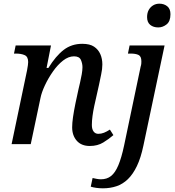

<svg xmlns="http://www.w3.org/2000/svg" viewBox="-20 -783 953 1043"><path d="M468 10Q422 10 397 -18.5Q372 -47 372 -91Q372 -114 376.5 -146Q381 -178 390 -222L407 -301Q410 -314 415 -335Q420 -356 424 -379Q428 -402 428 -418Q428 -438 419.5 -457.5Q411 -477 382 -477Q352 -477 322.5 -454Q293 -431 267.5 -394.5Q242 -358 224 -319.5Q206 -281 200 -251L147 0H43L127 -401Q130 -415 131.5 -428.5Q133 -442 133 -446Q133 -475 114 -483.5Q95 -492 66 -492H56L65 -536H257L233 -414H243Q283 -479 326 -512Q369 -545 427 -545Q468 -545 491 -529.5Q514 -514 525 -489Q536 -464 536 -433Q536 -408 529.5 -378.5Q523 -349 518 -323L492 -207Q486 -179 482.5 -152.5Q479 -126 479 -104Q479 -81 488.5 -68.5Q498 -56 514 -56Q530 -56 545 -62Q560 -68 577 -79L596 -49Q572 -28 541 -9Q510 10 468 10ZM539 240Q521 240 503 237.5Q485 235 473 231L483 184Q491 186 504.5 188.5Q518 191 528 191Q561 191 583.5 173Q606 155 623 114.5Q640 74 654 8L744 -421Q747 -430 747.5 -437.5Q748 -445 748 -450Q748 -477 732.5 -484.5Q717 -492 689 -492H675L684 -536H874L759 8Q745 75 723.5 119.5Q702 164 674.5 190.5Q647 217 613 228.5Q579 240 539 240ZM840 -634Q813 -634 796 -648Q779 -662 779 -690Q779 -713 788 -729Q797 -745 812 -754Q827 -763 846 -763Q871 -763 888.5 -749Q906 -735 906 -706Q906 -667 885 -650.5Q864 -634 840 -634Z"/></svg>

Font: ET Text
Style: Italic
Weight: 470
Italic angle: -12°
Designer: Monotype Design Team
Foundry: Monotype Imaging Inc.
Version: Version 2.009